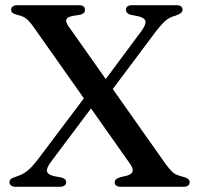

<svg xmlns="http://www.w3.org/2000/svg" viewBox="-20 -720 761 740"><path d="M619 -87Q632 -70 641 -60.5Q650 -51 661 -46.5Q672 -42 689.5 -37.5Q700 -34.5 705.5 -29.8Q711 -25 711 -17.5Q711 -9.5 705 -4.8Q699 0 686.5 0H446.5Q434.5 0 428.2 -4.5Q422 -9 422 -17Q422 -25 428.2 -30Q434.5 -35 453.5 -39.5Q474.5 -43 483.5 -49.5Q492.5 -56 491.5 -65.8Q490.5 -75.5 481 -89L109 -616.5Q98 -632 89.5 -640.8Q81 -649.5 71.2 -654.5Q61.5 -659.5 47 -662.5Q32 -667 27.5 -671.2Q23 -675.5 23 -682.5Q23 -690.5 29.2 -695.2Q35.5 -700 48 -700H283.5Q296.5 -700 302 -695.2Q307.5 -690.5 307.5 -682.5Q307.5 -675 303.5 -670.5Q299.5 -666 290.5 -663.5L262.5 -659Q240 -655 236 -645.8Q232 -636.5 243.5 -619.5ZM394.5 -350 352.5 -368 525.5 -601Q543.5 -626 540.5 -638.8Q537.5 -651.5 512 -657.5L483.5 -663Q475 -665.5 470.2 -670.2Q465.5 -675 465.5 -682Q465.5 -690.5 471.2 -695.2Q477 -700 489.5 -700H659Q683.5 -700 683.5 -682.5Q683.5 -675.5 677.5 -670.2Q671.5 -665 656 -659.5Q632.5 -653.5 616 -638.5Q599.5 -623.5 575 -591ZM319.5 -362.5 361 -342.5 177 -97Q158 -71.5 161.2 -59Q164.5 -46.5 189 -41L216.5 -36Q225.5 -33.5 230.2 -29.2Q235 -25 235 -18Q235 -10 228.8 -5Q222.5 0 210.5 0H41Q29 0 22.8 -5Q16.5 -10 16.5 -18Q16.5 -24.5 21.5 -29.5Q26.5 -34.5 41.5 -39Q60.5 -45 74.8 -54Q89 -63 101.5 -76.5Q114 -90 129 -109.5Z"/></svg>

Font: Fraunces 17pt
Style: Regular
Weight: 400
Version: Version 1.000;[b76b70a41]